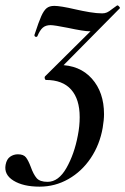

<svg xmlns="http://www.w3.org/2000/svg" viewBox="-91 -417 469 718"><path d="M298 10Q298 31 293 61Q282 124 248.5 174Q215 224 165 252.5Q115 281 57 281Q-4 281 -40.5 258.5Q-77 236 -70 199Q-66 178 -53 169Q-40 160 -24 160Q-3 160 6 171.5Q15 183 24 207Q34 235 46 249Q58 263 87 263Q128 263 157.5 211Q187 159 200 90Q207 55 207 21Q207 -46 175 -82Q143 -118 81 -118Q78 -118 76.5 -123Q75 -128 77 -131L308 -360L302 -349Q289 -320 277 -310Q265 -300 244 -300Q223 -300 162 -313Q112 -323 98 -323Q80 -323 69 -313.5Q58 -304 49 -282Q48 -279 44 -279Q41 -279 39 -281.5Q37 -284 38 -287Q54 -336 63.5 -357Q73 -378 83.5 -386.5Q94 -395 112 -395Q135 -395 191 -382Q217 -376 244 -371.5Q271 -367 291 -367Q301 -367 309 -370.5Q317 -374 328 -383L346 -396L348 -397Q351 -397 355 -392Q359 -387 357 -386L98 -124L129 -174Q207 -174 252.5 -123Q298 -72 298 10Z"/></svg>

Font: Cormorant Infant SemiBold
Style: Italic
Weight: 600
Italic angle: -10°
Designer: Christian Thalmann (Catharsis Fonts)
Foundry: Catharsis Fonts
Version: Version 4.000